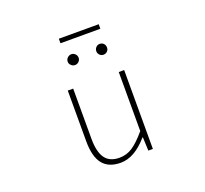

<svg xmlns="http://www.w3.org/2000/svg" viewBox="-143 -1024 1287 1206"><g transform="rotate(-20 500.0 -420.5)"><path d="M466.8 12.7Q385.7 12.7 346.7 -36.6Q307.6 -85.9 307.6 -188.5V-527.3H343.8V-192.4Q343.8 -104.5 374 -62Q404.3 -19.5 469.7 -19.5Q517.6 -19.5 557.6 -45.9Q597.7 -72.3 648.4 -132.8V-527.3H684.6V0H654.3L650.4 -89.8H647.5Q558.6 12.7 466.8 12.7ZM369.1 -697.3Q369.1 -712.9 380.4 -723.6Q391.6 -734.4 406.2 -734.4Q420.9 -734.4 431.6 -723.6Q442.4 -712.9 442.4 -697.3Q442.4 -683.6 431.6 -672.9Q420.9 -662.1 406.2 -662.1Q391.6 -662.1 380.4 -672.9Q369.1 -683.6 369.1 -697.3ZM366.2 -822.3V-852.5H632.8V-822.3ZM595.7 -662.1Q581.1 -662.1 570.8 -672.9Q560.5 -683.6 560.5 -697.3Q560.5 -712.9 570.8 -723.6Q581.1 -734.4 595.7 -734.4Q611.3 -734.4 621.6 -724.1Q631.8 -713.9 631.8 -697.3Q631.8 -682.6 621.6 -672.4Q611.3 -662.1 595.7 -662.1Z"/></g></svg>

Font: Gen Shin Gothic Monospace ExtraLight
Style: Regular
Weight: 200
Designer: [Source Han Sans]
Ryoko NISHIZUKA  (kana & ideographs); Paul D. Hunt (Latin, Greek & Cyrillic); Wenlong ZHANG  (bopomofo
Version: Version 1.002.20150607